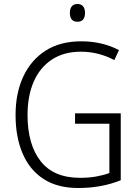

<svg xmlns="http://www.w3.org/2000/svg" viewBox="-20 -932 694 962"><path d="M356 -364H585V-29Q489 10 372 10Q268 10 198.5 -35Q129 -80 93.5 -162.5Q58 -245 58 -356Q58 -465 96.5 -548Q135 -631 208 -678Q281 -725 387 -725Q492 -725 576 -681L553 -631Q473 -673 385 -673Q300 -673 240 -633.5Q180 -594 149 -523Q118 -452 118 -356Q118 -208 183.5 -124.5Q249 -41 381 -41Q425 -41 461.5 -47.5Q498 -54 528 -65V-312H356ZM368 -912Q387 -912 396.5 -900Q406 -888 406 -868Q406 -823 368 -823Q330 -823 330 -868Q330 -888 339.5 -900Q349 -912 368 -912Z"/></svg>

Font: Noto Sans Thai Looped SemiCondensed Light
Style: Regular
Weight: 300
Width: 4
Designer: Sasikarn Vongin, Ben Mitchell
Foundry: The Fontpad Ltd
Version: Version 1.001; ttfautohint (v1.8.4.7-5d5b)